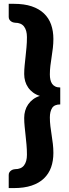

<svg xmlns="http://www.w3.org/2000/svg" viewBox="-20 -798 350 980"><path d="M287.5 -265Q257.5 -265 246 -246.8Q234.5 -228.5 234.5 -198.5Q234.5 -176.5 237.2 -154Q240 -131.5 243.5 -109Q247 -86.5 249.8 -63.5Q252.5 -40.5 252.5 -17.5Q252.5 23 240.8 56Q229 89 204.2 112.8Q179.5 136.5 141.5 149.2Q103.5 162 50.5 162H24.5V95Q24.5 87 28 81.5Q31.5 76 36.5 72.5Q41.5 69 47 67.2Q52.5 65.5 56.5 65.5Q88 65.5 102.8 46Q117.5 26.5 117.5 -8Q117.5 -35.5 115.2 -60Q113 -84.5 110.5 -107.2Q108 -130 105.8 -152Q103.5 -174 103.5 -196.5Q103.5 -215 108.5 -232.8Q113.5 -250.5 123.8 -265.2Q134 -280 149 -291.2Q164 -302.5 183.5 -308.5Q164 -314.5 149 -325.5Q134 -336.5 123.8 -351.2Q113.5 -366 108.5 -383.5Q103.5 -401 103.5 -420Q103.5 -442.5 105.8 -464.5Q108 -486.5 110.5 -509.2Q113 -532 115.2 -556.5Q117.5 -581 117.5 -608.5Q117.5 -643 102.8 -662.5Q88 -682 56.5 -682Q52.5 -682 47 -683.8Q41.5 -685.5 36.5 -689Q31.5 -692.5 28 -698Q24.5 -703.5 24.5 -711.5V-778.5H50.5Q103.5 -778.5 141.5 -765.8Q179.5 -753 204.2 -729.5Q229 -706 240.8 -672.8Q252.5 -639.5 252.5 -599Q252.5 -576 249.8 -553Q247 -530 243.5 -507.5Q240 -485 237.2 -462.5Q234.5 -440 234.5 -418Q234.5 -403.5 237.2 -391.2Q240 -379 246 -370.2Q252 -361.5 262.2 -356.5Q272.5 -351.5 287.5 -351.5Z"/></svg>

Font: Lato
Style: Regular
Weight: 900
Designer: Lukasz Dziedzic with Adam Twardoch and Botio Nikoltchev
Foundry: tyPoland Lukasz Dziedzic
Version: Version 2.010; 2014-09-01; http://www.latofonts.com/; ttfaut